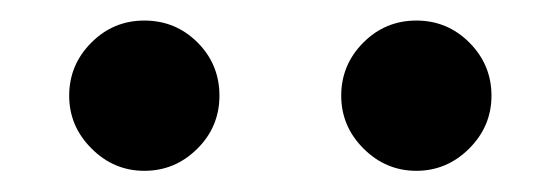

<svg xmlns="http://www.w3.org/2000/svg" viewBox="-20 -753 537 184"><path d="M118.3 -733.3Q88.7 -733.3 67.7 -712.3Q46.3 -691 46.3 -661.3Q46.3 -632 67.7 -610.7Q89 -589.3 118.3 -589.3Q148 -589.3 169.3 -610.7Q190.3 -631.7 190.3 -661.3Q190.3 -691.3 169.3 -712.3Q148.3 -733.3 118.3 -733.3ZM379 -733.3Q349.3 -733.3 328.3 -712.3Q307 -691 307 -661.3Q307 -632 328.3 -610.7Q349.7 -589.3 379 -589.3Q408.3 -589.3 429.7 -610.7Q451 -632 451 -661.3Q451 -691 429.7 -712.3Q408.7 -733.3 379 -733.3Z"/></svg>

Font: Unageo Variable
Style: Regular
Weight: 300
Designer: Richard Sepsi
Foundry: Richard Sepsi
Version: Version 2.200